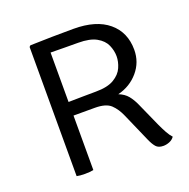

<svg xmlns="http://www.w3.org/2000/svg" viewBox="-104 -645 739 750"><g transform="rotate(-20 266.0 -270.0)"><path d="M473 -387Q473 -335.5 440 -296.8Q407 -258 355 -245Q379 -235.5 392.5 -219Q406 -202.5 416 -180L461 -79.5Q470 -60 479.2 -43.2Q488.5 -26.5 498 -16.5Q490.5 -5.5 477.5 -0.2Q464.5 5 452 5Q431.5 5 421.5 -6.5Q411.5 -18 402.5 -38.5L350.5 -157Q337 -188.5 316.8 -207.5Q296.5 -226.5 251 -226.5H162V0Q147 3 126.5 3Q105.5 3 92.5 0V-537L97.5 -542Q145 -543.5 188.5 -544.2Q232 -545 277.5 -545Q371.5 -545 422.2 -502.5Q473 -460 473 -387ZM162 -488.5V-283Q193 -283.5 222.8 -284Q252.5 -284.5 276 -284.5Q325 -284.5 352 -300.8Q379 -317 389.2 -340.8Q399.5 -364.5 399.5 -387Q399.5 -410.5 389.2 -433.8Q379 -457 352 -472.2Q325 -487.5 276 -487.5Q254 -487.5 220.5 -487.8Q187 -488 162 -488.5Z"/></g></svg>

Font: Signika Negative SC Light
Style: Regular
Weight: 300
Designer: Anna Giedryś
Foundry: Anna Giedryś
Version: Version 2.000; ttfautohint (v1.8.3) -l 8 -r 50 -G 200 -x 9 -